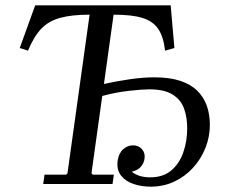

<svg xmlns="http://www.w3.org/2000/svg" viewBox="-20 -690 860 720"><path d="M545 10Q511 10 481 0Q451 -10 434 -31.5Q417 -53 421 -86Q425 -115 441.5 -130Q458 -145 479 -145Q499 -145 512 -131Q525 -117 522 -95Q520 -79 509 -65.5Q498 -52 474 -46Q486 -36 503.5 -30.5Q521 -25 543 -25Q592 -25 622.5 -51Q653 -77 667.5 -119Q682 -161 682 -209Q682 -249 670.5 -282Q659 -315 628 -335Q597 -355 540 -355Q515 -355 464.5 -349.5Q414 -344 363 -330L369 -375Q419 -386 468 -393Q517 -400 559 -400Q616 -400 655.5 -387Q695 -374 719.5 -350Q744 -326 755.5 -293.5Q767 -261 767 -222Q767 -177 750.5 -135.5Q734 -94 704 -61Q674 -28 633.5 -9Q593 10 545 10ZM620 -670 634 -510 599 -500Q593 -553 573 -582Q553 -611 513.5 -623Q474 -635 406 -635L323 -40L328 -35H407L402 0H142L147 -35H228L233 -40L316 -635Q249 -635 205.5 -623Q162 -611 134.5 -582Q107 -553 85 -500L54 -510L112 -670Z"/></svg>

Font: Brygada 1918
Style: Italic
Weight: 400
Italic angle: -8°
Designer: Mateusz Machalski | Borys Kosmynka | Przemek Hoffer
Foundry: NIEPODLEGLA 2018
Version: Version 3.006